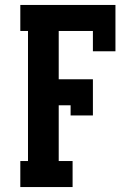

<svg xmlns="http://www.w3.org/2000/svg" viewBox="-20 -755 540 775"><path d="M62 0V-105H93V-630H62V-735H446V-548H355V-630H217V-435H355V-289H265V-330H217V-105H273V0Z"/></svg>

Font: Iosevka Curly Slab Extrabold
Style: Regular
Weight: 800
Monospace: yes
Designer: Belleve Invis
Foundry: Belleve Invis
Version: Version 22.1.2; ttfautohint (v1.8.4)